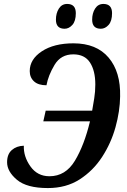

<svg xmlns="http://www.w3.org/2000/svg" viewBox="-20 -945 644 975"><path d="M223 10Q316 10 384.5 -34Q453 -78 498.5 -148Q544 -218 566.5 -299Q589 -380 590 -455Q593 -580 531.5 -652.5Q470 -725 353 -725Q254 -725 192.5 -684.5Q131 -644 131 -584Q131 -552 152.5 -532Q174 -512 216 -512Q225 -562 257 -615.5Q289 -669 352 -669Q410 -669 437 -627.5Q464 -586 464 -516Q464 -479 458.5 -445.5Q453 -412 448 -383H212L200 -329H437Q408 -208 360.5 -129Q313 -50 231 -50Q170 -50 134.5 -100Q99 -150 101 -205Q64 -204 40 -183Q16 -162 16 -121Q16 -74 66 -32Q116 10 223 10ZM492 -799Q514 -799 531.5 -818.5Q549 -838 549 -878Q549 -925 505 -925Q478 -925 463 -901.5Q448 -878 448 -845Q448 -799 492 -799ZM308 -799Q330 -799 347.5 -818.5Q365 -838 365 -878Q365 -925 321 -925Q294 -925 279 -901.5Q264 -878 264 -845Q264 -799 308 -799Z"/></svg>

Font: Noto Serif SemiCondensed Semi
Style: Italic
Weight: 600
Width: 4
Italic angle: -12°
Designer: Monotype Design Team
Foundry: Monotype Imaging Inc.
Version: Version 1.901